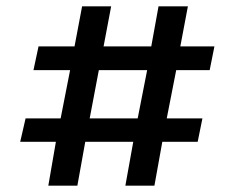

<svg xmlns="http://www.w3.org/2000/svg" viewBox="-20 -579 731 608"><path d="M133 9 157 -130H44L61 -204H172L202 -357H86L102 -432H216L240 -559H332L308 -432H459L482 -559H575L551 -432H659L644 -357H538L508 -204H621L606 -130H494L469 9H377L402 -130H250L225 9ZM293 -357 264 -204H416L446 -357Z"/></svg>

Font: Literata 12pt
Style: Bold Italic
Weight: 700
Italic angle: -2°
Designer: Latin by Veronika Burian and Jose Scaglione. Greek by Irene Vlachou. Cyrillic by Vera Evstafieva
Foundry: TypeTogether
Version: Version 3.002